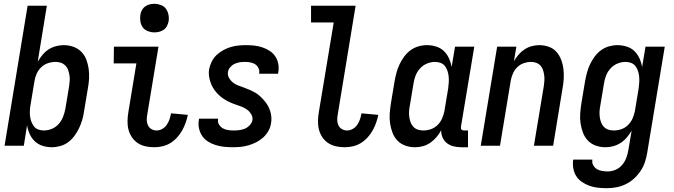

<svg xmlns="http://www.w3.org/2000/svg" viewBox="-20 -765 3540 1008"><path d="M252 8Q227 8 203.5 0.5Q180 -7 163 -23Q146 -39 136 -61Q126 -83 122 -107L105 0H4L125 -735H226L178 -441Q189 -460 203 -477Q217 -494 235 -505.5Q253 -517 273.5 -522.5Q294 -528 314 -528Q341 -528 365 -519.5Q389 -511 406.5 -493.5Q424 -476 433 -452.5Q442 -429 445.5 -403.5Q449 -378 447.5 -351.5Q446 -325 441 -299L421 -179Q418 -157 411.5 -135Q405 -113 395 -92Q385 -71 371 -52Q357 -33 338.5 -19Q320 -5 297 1.5Q274 8 252 8ZM210 -80Q231 -80 252 -88.5Q273 -97 288 -114Q303 -131 311 -151.5Q319 -172 323 -193L343 -313Q345 -328 346 -342.5Q347 -357 344.5 -371Q342 -385 337.5 -398Q333 -411 323 -421Q313 -431 300 -435.5Q287 -440 272 -440Q252 -440 232 -433.5Q212 -427 196.5 -412Q181 -397 172.5 -378Q164 -359 161 -339L141 -219Q138 -204 137 -188Q136 -172 137.5 -157Q139 -142 144 -128Q149 -114 157.5 -102.5Q166 -91 180 -85.5Q194 -80 210 -80Z M790 8Q766 8 743.5 3Q721 -2 703 -14Q685 -26 672.5 -44.5Q660 -63 654.5 -84.5Q649 -106 649.5 -130Q650 -154 654 -177L696 -432H577L578 -520H812L753 -163Q750 -148 750.5 -133.5Q751 -119 757 -106.5Q763 -94 775.5 -87Q788 -80 802 -80Q818 -80 832.5 -88.5Q847 -97 856 -110.5Q865 -124 870 -139Q875 -154 878 -170L966 -162Q962 -141 954.5 -120Q947 -99 936 -79.5Q925 -60 909.5 -43Q894 -26 874.5 -14Q855 -2 833 3Q811 8 790 8ZM790 -595Q773 -595 756 -601.5Q739 -608 729.5 -621.5Q720 -635 717 -652.5Q714 -670 717 -688Q719 -701 725.5 -712.5Q732 -724 742.5 -731.5Q753 -739 765.5 -742Q778 -745 791 -745Q808 -745 825 -738.5Q842 -732 851.5 -718.5Q861 -705 864.5 -687.5Q868 -670 865 -652Q862 -639 856 -627.5Q850 -616 839 -608.5Q828 -601 815.5 -598Q803 -595 790 -595Z M1201 8Q1178 8 1155.5 5.5Q1133 3 1112 -3.5Q1091 -10 1072.5 -21.5Q1054 -33 1042 -50.5Q1030 -68 1025 -90Q1020 -112 1024 -135L1025 -142H1125V-139Q1122 -124 1130 -111Q1138 -98 1150.5 -91Q1163 -84 1178 -82Q1193 -80 1209 -80Q1223 -80 1237.5 -82Q1252 -84 1265.5 -89.5Q1279 -95 1290.5 -107Q1302 -119 1305 -133Q1308 -150 1299.5 -164.5Q1291 -179 1278.5 -188.5Q1266 -198 1251 -204Q1236 -210 1220.5 -215Q1205 -220 1190.5 -226.5Q1176 -233 1162.5 -241Q1149 -249 1136.5 -259.5Q1124 -270 1114 -282Q1104 -294 1096.5 -307.5Q1089 -321 1084 -336.5Q1079 -352 1077 -368.5Q1075 -385 1078 -402Q1082 -422 1091.5 -441.5Q1101 -461 1117 -476Q1133 -491 1152 -501.5Q1171 -512 1191 -518Q1211 -524 1231.5 -526Q1252 -528 1272 -528Q1295 -528 1316.5 -525.5Q1338 -523 1358.5 -516Q1379 -509 1396.5 -497.5Q1414 -486 1425.5 -468.5Q1437 -451 1441 -429.5Q1445 -408 1441 -385L1440 -378H1340L1341 -381Q1343 -396 1336.5 -408.5Q1330 -421 1319 -428Q1308 -435 1294 -437.5Q1280 -440 1265 -440Q1252 -440 1238.5 -438Q1225 -436 1212 -430Q1199 -424 1189 -412.5Q1179 -401 1177 -388Q1174 -371 1182 -356.5Q1190 -342 1202.5 -332Q1215 -322 1230 -316.5Q1245 -311 1260 -305.5Q1275 -300 1290 -293.5Q1305 -287 1319 -279Q1333 -271 1344.5 -260.5Q1356 -250 1366.5 -238Q1377 -226 1385 -212.5Q1393 -199 1398 -183.5Q1403 -168 1404.5 -151.5Q1406 -135 1403 -118Q1400 -97 1389 -77.5Q1378 -58 1361.5 -43Q1345 -28 1325 -18Q1305 -8 1284.5 -2Q1264 4 1243 6Q1222 8 1201 8Z M1790 8Q1766 8 1743.5 3Q1721 -2 1703 -14Q1685 -26 1672.5 -44.5Q1660 -63 1654.5 -84.5Q1649 -106 1649.5 -130Q1650 -154 1654 -177L1732 -647H1613V-735H1847L1753 -163Q1750 -148 1750.5 -133.5Q1751 -119 1757 -106.5Q1763 -94 1775.5 -87Q1788 -80 1802 -80Q1818 -80 1832.5 -88.5Q1847 -97 1856 -110.5Q1865 -124 1870 -139Q1875 -154 1878 -170L1966 -162Q1962 -141 1954.5 -120Q1947 -99 1936 -79.5Q1925 -60 1909.5 -43Q1894 -26 1874.5 -14Q1855 -2 1833 3Q1811 8 1790 8Z M2159 8Q2132 8 2108 -0.5Q2084 -9 2067 -26.5Q2050 -44 2041 -67.5Q2032 -91 2028 -116.5Q2024 -142 2026 -168.5Q2028 -195 2032 -221L2052 -341Q2056 -363 2062 -385Q2068 -407 2078 -428Q2088 -449 2102 -468Q2116 -487 2135 -501Q2154 -515 2176.5 -521.5Q2199 -528 2221 -528Q2246 -528 2270 -520.5Q2294 -513 2310.5 -497Q2327 -481 2337 -459Q2347 -437 2351 -413L2369 -520H2470L2400 -100Q2400 -96 2400 -92Q2400 -88 2402.5 -85Q2405 -82 2409 -81Q2413 -80 2418 -80H2437V8H2403Q2382 8 2362.5 3.5Q2343 -1 2327.5 -12.5Q2312 -24 2304 -42Q2296 -60 2296 -81Q2286 -62 2271.5 -45Q2257 -28 2239 -15.5Q2221 -3 2200 2.5Q2179 8 2159 8ZM2202 -80Q2222 -80 2241.5 -86.5Q2261 -93 2276.5 -108Q2292 -123 2300.5 -142Q2309 -161 2313 -181L2333 -301Q2335 -316 2336 -332Q2337 -348 2335.5 -363Q2334 -378 2329.5 -392Q2325 -406 2316.5 -417.5Q2308 -429 2294 -434.5Q2280 -440 2264 -440Q2243 -440 2222 -431.5Q2201 -423 2185.5 -406Q2170 -389 2162 -368.5Q2154 -348 2151 -327L2131 -207Q2128 -192 2127.5 -177.5Q2127 -163 2129 -149Q2131 -135 2136 -122Q2141 -109 2150.5 -99Q2160 -89 2173.5 -84.5Q2187 -80 2202 -80Z M2504 0 2590 -520H2691L2678 -443Q2688 -461 2702 -477.5Q2716 -494 2733.5 -505.5Q2751 -517 2771 -522.5Q2791 -528 2810 -528Q2837 -528 2861 -519.5Q2885 -511 2901 -493Q2917 -475 2926 -451.5Q2935 -428 2938 -402.5Q2941 -377 2939.5 -351Q2938 -325 2933 -299L2884 0H2783L2835 -313Q2837 -327 2838 -341.5Q2839 -356 2837 -370Q2835 -384 2831 -397Q2827 -410 2818 -420Q2809 -430 2796 -435Q2783 -440 2768 -440Q2749 -440 2729 -433Q2709 -426 2694.5 -411Q2680 -396 2672 -377Q2664 -358 2661 -339L2605 0Z M3165 223Q3142 223 3119 220.5Q3096 218 3075 210.5Q3054 203 3035.5 190.5Q3017 178 3005.5 160Q2994 142 2990 119.5Q2986 97 2989 74L2990 73H3090Q3087 89 3094.5 102.5Q3102 116 3114 123Q3126 130 3141 132.5Q3156 135 3172 135Q3192 135 3212.5 126Q3233 117 3247 100Q3261 83 3268.5 62.5Q3276 42 3279 22L3296 -79Q3285 -60 3270.5 -43Q3256 -26 3238 -14.5Q3220 -3 3199.5 2.5Q3179 8 3159 8Q3132 8 3108 -0.5Q3084 -9 3067 -26.5Q3050 -44 3041 -67.5Q3032 -91 3028 -116.5Q3024 -142 3026 -168.5Q3028 -195 3032 -221L3052 -341Q3056 -363 3062 -385Q3068 -407 3078 -428Q3088 -449 3102 -468Q3116 -487 3135 -501Q3154 -515 3176.5 -521.5Q3199 -528 3221 -528Q3246 -528 3270 -520.5Q3294 -513 3310.5 -497Q3327 -481 3337 -459Q3347 -437 3351 -413L3369 -520H3470L3378 36Q3374 61 3366 85.5Q3358 110 3343 132.5Q3328 155 3308 173Q3288 191 3264 202.5Q3240 214 3215 218.5Q3190 223 3165 223ZM3202 -80Q3222 -80 3241.5 -86.5Q3261 -93 3276.5 -108Q3292 -123 3300.5 -142Q3309 -161 3313 -181L3333 -301Q3335 -316 3336 -332Q3337 -348 3335.5 -363Q3334 -378 3329.5 -392Q3325 -406 3316.5 -417.5Q3308 -429 3294 -434.5Q3280 -440 3264 -440Q3243 -440 3222 -431.5Q3201 -423 3185.5 -406Q3170 -389 3162 -368.5Q3154 -348 3151 -327L3131 -207Q3128 -192 3127.5 -177.5Q3127 -163 3129 -149Q3131 -135 3136 -122Q3141 -109 3150.5 -99Q3160 -89 3173.5 -84.5Q3187 -80 3202 -80Z"/></svg>

Font: Iosevka Semibold
Style: Italic
Weight: 600
Italic angle: -9°
Monospace: yes
Designer: Belleve Invis
Foundry: Belleve Invis
Version: Version 32.5.0; ttfautohint (v1.8.4)